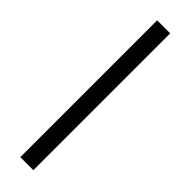

<svg xmlns="http://www.w3.org/2000/svg" viewBox="-292 -718 850 850"><g transform="rotate(45 132.5 -293.5)"><path d="M169.4 -721.9V134.9H87.7V-721.9Z"/></g></svg>

Font: Interface Medium
Style: Regular
Weight: 500
Designer: Rasmus Andersson
Foundry: rsms
Version: Version 1.8